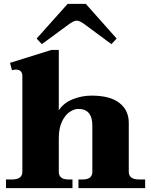

<svg xmlns="http://www.w3.org/2000/svg" viewBox="-20 -976 784 996"><path d="M197 -747 170 -776 331 -956H425L585 -776L558 -747L420 -849Q393 -869 378 -869Q363 -869 336 -849ZM733 -45V0H387V-45H409Q459 -45 459 -85V-325Q459 -411 386 -411Q366 -411 342.5 -396Q319 -381 302 -346.5Q285 -312 285 -259V-85Q285 -45 335 -45H356V0H11V-45H42Q96 -45 96 -85V-580Q96 -615 62 -615Q56 -615 42 -612L32 -650L247 -717H285V-404Q310 -442 357 -461Q404 -480 455 -480Q551 -480 599.5 -442Q648 -404 648 -339V-85Q648 -45 702 -45Z"/></svg>

Font: Taviraj ExtraBold
Style: Regular
Weight: 800
Designer: Katatrad Team
Foundry: CadsonDemak
Version: Version 1.001